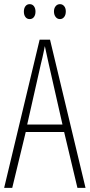

<svg xmlns="http://www.w3.org/2000/svg" viewBox="-20 -905 432 925"><path d="M353 0 289 -269H104L39 0H0L171 -714H221L392 0ZM215 -596Q211 -614 208 -628Q205 -642 202 -655.5Q199 -669 196 -683Q193 -669 190.5 -655.5Q188 -642 184.5 -628Q181 -614 177 -597L111 -305H281ZM95 -849Q95 -865 102.5 -875Q110 -885 123 -885Q136 -885 143.5 -875Q151 -865 151 -849Q151 -833 143.5 -823Q136 -813 123 -813Q110 -813 102.5 -823Q95 -833 95 -849ZM240 -850Q240 -865 248 -875Q256 -885 269 -885Q281 -885 289 -875.5Q297 -866 297 -850Q297 -833 289 -823Q281 -813 269 -813Q256 -813 248 -823.5Q240 -834 240 -850Z"/></svg>

Font: Noto Sans Khmer ExtraCondensed ExtraLight
Style: Regular
Weight: 250
Width: 2
Designer: Danh Hong and the Monotype Design Team
Foundry: Monotype Imaging Inc.
Version: Version 2.004